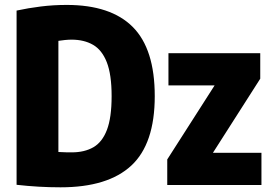

<svg xmlns="http://www.w3.org/2000/svg" viewBox="-20 -770 1123 799"><path d="M232 9.5Q140.5 9.5 49 -1V-726Q97.5 -736.5 149.8 -743Q202 -749.5 257.5 -749.5Q441 -749.5 532.5 -657.8Q624 -566 624 -370Q624 -171.5 526.5 -81Q429 9.5 232 9.5ZM279 -136Q331.5 -136 368.5 -157.2Q405.5 -178.5 425 -229.5Q444.5 -280.5 444.5 -370Q444.5 -459.5 424.5 -510.8Q404.5 -562 367.2 -583.5Q330 -605 277.5 -605Q265.5 -605 250 -603.5Q234.5 -602 223 -600V-137.5Q240.5 -136.5 254.5 -136.2Q268.5 -136 279 -136ZM676 0V-106.5L873 -414.5H681V-548.5H1063V-442.5L866 -134H1068V0Z"/></svg>

Font: Encode Sans Condensed Condensed ExtraBold
Style: Regular
Weight: 800
Width: 3
Designer: Multiple Designers
Foundry: Impallari Type
Version: Version 3.000; ttfautohint (v1.8.3) -l 8 -r 50 -G 200 -x 14 